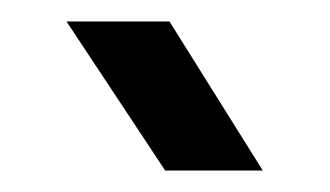

<svg xmlns="http://www.w3.org/2000/svg" viewBox="-20 -799 308 179"><path d="M134 -640 42 -779H138L225 -640Z"/></svg>

Font: Big Shoulders Display Thin Black
Style: Regular
Weight: 900
Version: Version 2.002